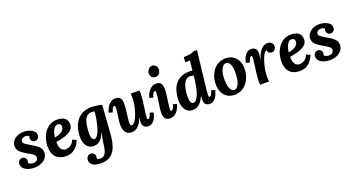

<svg xmlns="http://www.w3.org/2000/svg" viewBox="-57 -1583 4940 2673"><g transform="rotate(-20 2413.0 -246.0)"><path d="M200 11Q152 11 111.5 -3Q71 -17 46 -43.5Q21 -70 21 -105Q21 -136 39.5 -155.5Q58 -175 85 -175Q112 -175 129 -157Q146 -139 146 -113Q146 -106 144.5 -98.5Q143 -91 140 -83Q145 -73 166.5 -64Q188 -55 203 -55Q247 -55 264.5 -74Q282 -93 282 -117Q282 -136 267.5 -150.5Q253 -165 230 -179Q207 -193 181 -208Q134 -235 103 -258Q72 -281 57.5 -306.5Q43 -332 43 -367Q43 -402 65 -435Q87 -468 129.5 -489.5Q172 -511 233 -511Q273 -511 311.5 -498Q350 -485 375.5 -460.5Q401 -436 401 -401Q401 -375 384 -355Q367 -335 338 -335Q311 -335 294.5 -353.5Q278 -372 278 -396Q278 -404 279.5 -411Q281 -418 284 -425Q276 -436 259.5 -440.5Q243 -445 229 -445Q215 -445 199.5 -439Q184 -433 173 -421.5Q162 -410 162 -393Q162 -379 168.5 -368.5Q175 -358 195 -344.5Q215 -331 255 -307Q288 -288 322.5 -266Q357 -244 380.5 -214.5Q404 -185 404 -143Q404 -98 377 -63Q350 -28 304 -8.5Q258 11 200 11Z M726 -511Q770 -511 804 -498Q838 -485 857 -457Q876 -429 876 -385Q876 -344 851.5 -315.5Q827 -287 787.5 -269Q748 -251 701 -239.5Q654 -228 610 -222Q610 -165 623.5 -134.5Q637 -104 658 -92.5Q679 -81 700 -81Q717 -81 740.5 -87.5Q764 -94 788 -115Q812 -136 830 -177L886 -150Q858 -85 823 -50Q788 -15 750 -2Q712 11 673 11Q581 12 527 -42Q473 -96 473 -207Q473 -255 488 -308Q503 -361 533.5 -407Q564 -453 612 -482Q660 -511 726 -511ZM715 -445Q681 -445 660 -421Q639 -397 628 -360.5Q617 -324 613 -287Q667 -297 699 -314Q731 -331 745.5 -353Q760 -375 759 -399Q758 -424 744 -434.5Q730 -445 715 -445Z M1098 271Q1061 271 1031 264.5Q1001 258 979.5 245Q958 232 946.5 212.5Q935 193 935 168Q935 153 942 136Q949 119 963.5 107Q978 95 1002 95Q1029 95 1047 112Q1065 129 1065 158Q1065 174 1059 188Q1064 195 1080 200Q1096 205 1107 205Q1147 205 1169 182.5Q1191 160 1201.5 121Q1212 82 1218 33Q1225 -20 1232.5 -59Q1240 -98 1252 -138H1251Q1232 -94 1212 -65Q1192 -36 1170.5 -19.5Q1149 -3 1126.5 4Q1104 11 1081 11Q1045 11 1013.5 -8.5Q982 -28 962.5 -68.5Q943 -109 943 -171Q943 -240 959.5 -301.5Q976 -363 1011.5 -410Q1047 -457 1102 -484Q1157 -511 1233 -511Q1261 -511 1303.5 -505.5Q1346 -500 1386 -490Q1384 -454 1380.5 -396.5Q1377 -339 1372.5 -273Q1368 -207 1363 -145.5Q1358 -84 1354 -40Q1346 54 1318.5 124Q1291 194 1237.5 232.5Q1184 271 1098 271ZM1122 -78Q1144 -78 1163 -100.5Q1182 -123 1197.5 -161.5Q1213 -200 1225 -247.5Q1237 -295 1245 -344.5Q1253 -394 1255 -439Q1249 -441 1235.5 -443Q1222 -445 1209 -445Q1175 -445 1150 -426.5Q1125 -408 1109.5 -372Q1094 -336 1086.5 -284.5Q1079 -233 1079 -166Q1079 -139 1084.5 -119Q1090 -99 1100 -88.5Q1110 -78 1122 -78Z M1647 11Q1605 11 1578.5 -8Q1552 -27 1539.5 -61.5Q1527 -96 1527 -143Q1527 -180 1533.5 -224Q1540 -268 1546.5 -312Q1553 -356 1553 -392Q1553 -409 1547.5 -413.5Q1542 -418 1537 -418Q1526 -418 1514 -401Q1502 -384 1489 -339L1435 -355Q1439 -376 1450.5 -403Q1462 -430 1481 -454.5Q1500 -479 1526 -495Q1552 -511 1586 -511Q1642 -511 1661.5 -481Q1681 -451 1681 -398Q1681 -368 1677 -330.5Q1673 -293 1668 -254Q1663 -215 1659 -180.5Q1655 -146 1655 -123Q1655 -108 1658 -98.5Q1661 -89 1667 -85Q1673 -81 1683 -81Q1700 -81 1718.5 -103Q1737 -125 1754 -162.5Q1771 -200 1785 -245.5Q1799 -291 1807.5 -338.5Q1816 -386 1816 -428Q1816 -442 1815.5 -465Q1815 -488 1813 -500H1942Q1944 -479 1944.5 -470.5Q1945 -462 1945 -452Q1945 -431 1942.5 -401.5Q1940 -372 1936 -338Q1932 -304 1927 -270Q1924 -243 1920.5 -218Q1917 -193 1914 -171.5Q1911 -150 1909.5 -133.5Q1908 -117 1908 -108Q1908 -92 1912.5 -87Q1917 -82 1922 -82Q1933 -82 1945 -99Q1957 -116 1970 -161L2024 -145Q2020 -124 2011 -97Q2002 -70 1986 -45.5Q1970 -21 1947 -5Q1924 11 1891 11Q1859 11 1833 -8Q1807 -27 1807 -80Q1807 -100 1809 -114Q1811 -128 1812 -145H1811Q1788 -85 1761 -51Q1734 -17 1705 -3Q1676 11 1647 11Z M2190 -511Q2242 -511 2262.5 -479.5Q2283 -448 2283 -395Q2283 -371 2278 -330Q2273 -289 2267 -244Q2261 -199 2256 -162Q2251 -125 2251 -108Q2251 -92 2256 -87Q2261 -82 2266 -82Q2278 -82 2290 -99Q2302 -116 2315 -161L2369 -145Q2365 -124 2353.5 -97Q2342 -70 2323 -45.5Q2304 -21 2277.5 -5Q2251 11 2217 11Q2162 11 2141.5 -19Q2121 -49 2121 -102Q2121 -131 2126 -171Q2131 -211 2137.5 -253Q2144 -295 2149 -331.5Q2154 -368 2154 -392Q2154 -409 2149 -413.5Q2144 -418 2138 -418Q2127 -418 2115 -401Q2103 -384 2090 -339L2036 -355Q2040 -376 2052 -403Q2064 -430 2083.5 -454.5Q2103 -479 2129.5 -495Q2156 -511 2190 -511ZM2225 -763Q2258 -763 2278.5 -739Q2299 -715 2297 -680Q2296 -646 2274 -622.5Q2252 -599 2219 -599Q2185 -599 2164.5 -622.5Q2144 -646 2145 -680Q2147 -715 2171 -739Q2195 -763 2225 -763Z M2554 11Q2504 11 2471 -14.5Q2438 -40 2422 -83Q2406 -126 2406 -180Q2406 -275 2435.5 -350Q2465 -425 2526.5 -468Q2588 -511 2683 -511Q2690 -511 2707 -510.5Q2724 -510 2731 -509Q2736 -555 2738.5 -582Q2741 -609 2743 -625Q2745 -641 2747 -652Q2731 -651 2709.5 -650.5Q2688 -650 2677 -649L2681 -725Q2728 -725 2759 -730Q2790 -735 2808.5 -742Q2827 -749 2834 -755H2888Q2879 -675 2869.5 -595Q2860 -515 2851 -435Q2844 -367 2836 -304Q2828 -241 2823 -191Q2818 -141 2818 -111Q2818 -93 2823 -87.5Q2828 -82 2833 -82Q2844 -82 2856 -99Q2868 -116 2881 -161L2936 -145Q2932 -124 2922 -97Q2912 -70 2896 -45.5Q2880 -21 2856.5 -5Q2833 11 2800 11Q2768 11 2744 -8Q2720 -27 2720 -80Q2720 -100 2721 -111.5Q2722 -123 2724 -140H2723Q2699 -81 2670 -48Q2641 -15 2611 -2Q2581 11 2554 11ZM2591 -80Q2616 -80 2636.5 -105Q2657 -130 2673.5 -174.5Q2690 -219 2702 -277Q2709 -313 2714 -353.5Q2719 -394 2723 -437Q2716 -440 2698 -442.5Q2680 -445 2670 -445Q2636 -445 2613 -425.5Q2590 -406 2576 -375Q2562 -344 2554.5 -308Q2547 -272 2544.5 -238.5Q2542 -205 2542 -181Q2542 -130 2555.5 -105Q2569 -80 2591 -80Z M3221 -511Q3277 -511 3322.5 -485Q3368 -459 3395 -409Q3422 -359 3422 -288Q3422 -209 3391.5 -140.5Q3361 -72 3305 -30.5Q3249 11 3171 11Q3104 11 3059 -19.5Q3014 -50 2992 -102Q2970 -154 2970 -216Q2970 -296 3000.5 -363Q3031 -430 3087.5 -470.5Q3144 -511 3221 -511ZM3206 -445Q3176 -446 3153.5 -418.5Q3131 -391 3118.5 -345Q3106 -299 3106 -244Q3106 -214 3109.5 -181Q3113 -148 3122.5 -119.5Q3132 -91 3147.5 -73Q3163 -55 3187 -55Q3213 -55 3231 -75Q3249 -95 3260.5 -126.5Q3272 -158 3277.5 -193Q3283 -228 3284 -259Q3285 -286 3282 -318Q3279 -350 3271 -379Q3263 -408 3247 -426.5Q3231 -445 3206 -445Z M3549 0Q3547 -21 3546.5 -29.5Q3546 -38 3546 -48Q3546 -69 3548.5 -98.5Q3551 -128 3555 -162Q3559 -196 3563 -229Q3568 -265 3572.5 -297.5Q3577 -330 3579.5 -355Q3582 -380 3582 -392Q3582 -409 3577.5 -413.5Q3573 -418 3568 -418Q3557 -418 3545 -401Q3533 -384 3520 -339L3465 -355Q3470 -376 3479 -403Q3488 -430 3504 -454.5Q3520 -479 3543 -495Q3566 -511 3599 -511Q3631 -511 3657 -492Q3683 -473 3683 -420Q3683 -404 3680.5 -382Q3678 -360 3673 -331H3674Q3701 -407 3729.5 -445.5Q3758 -484 3786 -497.5Q3814 -511 3838 -511Q3876 -511 3899 -490.5Q3922 -470 3922 -435Q3922 -409 3903.5 -388Q3885 -367 3855 -367Q3833 -367 3816 -381Q3799 -395 3800 -419Q3783 -421 3765.5 -399.5Q3748 -378 3732.5 -340.5Q3717 -303 3704.5 -257Q3692 -211 3684.5 -163Q3677 -115 3677 -72Q3677 -59 3678 -35.5Q3679 -12 3680 0Z M4190 -511Q4234 -511 4268 -498Q4302 -485 4321 -457Q4340 -429 4340 -385Q4340 -344 4315.5 -315.5Q4291 -287 4251.5 -269Q4212 -251 4165 -239.5Q4118 -228 4074 -222Q4074 -165 4087.5 -134.5Q4101 -104 4122 -92.5Q4143 -81 4164 -81Q4181 -81 4204.5 -87.5Q4228 -94 4252 -115Q4276 -136 4294 -177L4350 -150Q4322 -85 4287 -50Q4252 -15 4214 -2Q4176 11 4137 11Q4045 12 3991 -42Q3937 -96 3937 -207Q3937 -255 3952 -308Q3967 -361 3997.5 -407Q4028 -453 4076 -482Q4124 -511 4190 -511ZM4179 -445Q4145 -445 4124 -421Q4103 -397 4092 -360.5Q4081 -324 4077 -287Q4131 -297 4163 -314Q4195 -331 4209.5 -353Q4224 -375 4223 -399Q4222 -424 4208 -434.5Q4194 -445 4179 -445Z M4580 11Q4532 11 4491.5 -3Q4451 -17 4426 -43.5Q4401 -70 4401 -105Q4401 -136 4419.5 -155.5Q4438 -175 4465 -175Q4492 -175 4509 -157Q4526 -139 4526 -113Q4526 -106 4524.5 -98.5Q4523 -91 4520 -83Q4525 -73 4546.5 -64Q4568 -55 4583 -55Q4627 -55 4644.5 -74Q4662 -93 4662 -117Q4662 -136 4647.5 -150.5Q4633 -165 4610 -179Q4587 -193 4561 -208Q4514 -235 4483 -258Q4452 -281 4437.5 -306.5Q4423 -332 4423 -367Q4423 -402 4445 -435Q4467 -468 4509.5 -489.5Q4552 -511 4613 -511Q4653 -511 4691.5 -498Q4730 -485 4755.5 -460.5Q4781 -436 4781 -401Q4781 -375 4764 -355Q4747 -335 4718 -335Q4691 -335 4674.5 -353.5Q4658 -372 4658 -396Q4658 -404 4659.5 -411Q4661 -418 4664 -425Q4656 -436 4639.5 -440.5Q4623 -445 4609 -445Q4595 -445 4579.5 -439Q4564 -433 4553 -421.5Q4542 -410 4542 -393Q4542 -379 4548.5 -368.5Q4555 -358 4575 -344.5Q4595 -331 4635 -307Q4668 -288 4702.5 -266Q4737 -244 4760.5 -214.5Q4784 -185 4784 -143Q4784 -98 4757 -63Q4730 -28 4684 -8.5Q4638 11 4580 11Z"/></g></svg>

Font: Lora
Style: Italic
Weight: 400
Italic angle: -3°
Designer: Olga Karpushina, Alexei Vanyashin (Cyrillic)
Foundry: Cyreal
Version: Version 3.008